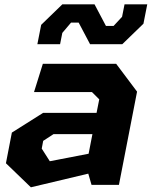

<svg xmlns="http://www.w3.org/2000/svg" viewBox="-20 -826 678 858"><path d="M389 0H511.5L592.5 -416.5L499 -541H171.5L132 -414.5H391L423.5 -382L411.5 -321.5H172.5L33 -233.5L6.5 -96.5L118 11L374.5 -50ZM147 -628.5H248.5L258.5 -679L297.5 -725H331.5L382.5 -628.5H526.5L621 -720L638 -806.5H536.5L525.5 -751L487.5 -710H453.5L402.5 -806.5H258.5L164 -715ZM166.5 -162 173 -196.5 219 -226.5H393L376 -139L202.5 -105.5Z"/></svg>

Font: Monaspace Krypton ExtraBold
Style: Italic
Weight: 800
Italic angle: -11°
Designer: Riley Cran & the Lettermatic Team
Foundry: Lettermatic
Version: Version 1.101 (Monaspace Krypton)